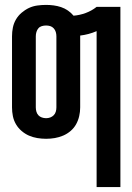

<svg xmlns="http://www.w3.org/2000/svg" viewBox="-20 -558 540 783"><path d="M374 205H471V-530H374Q354 -514 329.5 -505Q305 -496 280 -494Q270 -506 257 -515Q244 -524 229 -529Q214 -534 198.5 -536Q183 -538 168 -538Q150 -538 132 -535.5Q114 -533 98 -525.5Q82 -518 68 -506Q54 -494 45 -478.5Q36 -463 32.5 -445.5Q29 -428 29 -410V-120Q29 -102 32.5 -84.5Q36 -67 45 -51.5Q54 -36 68 -24Q82 -12 98 -5Q114 2 132 5Q150 8 168 8Q186 8 203.5 5Q221 2 237.5 -5Q254 -12 268 -24Q282 -36 290.5 -51.5Q299 -67 303 -84.5Q307 -102 307 -120V-410Q307 -411 307 -411.5Q307 -412 307 -413Q324 -415 341 -419.5Q358 -424 374 -431ZM168 -76Q159 -76 150.5 -79Q142 -82 136.5 -88Q131 -94 128.5 -102.5Q126 -111 126 -120V-410Q126 -419 128.5 -427.5Q131 -436 136.5 -442.5Q142 -449 150.5 -451.5Q159 -454 168 -454Q177 -454 185 -451.5Q193 -449 199 -442.5Q205 -436 207.5 -427.5Q210 -419 210 -410V-120Q210 -111 207.5 -102.5Q205 -94 199 -88Q193 -82 185 -79Q177 -76 168 -76Z"/></svg>

Font: Iosevka SS09
Style: Bold
Weight: 700
Monospace: yes
Designer: Belleve Invis
Foundry: Belleve Invis
Version: Version 5.2.1; ttfautohint (v1.8.3)